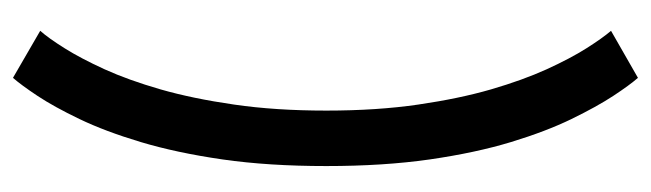

<svg xmlns="http://www.w3.org/2000/svg" viewBox="-374 -424 1004 296"><g transform="rotate(-90 128.0 -276.0)"><path d="M156 205.5 228.5 164Q217 150.5 201.5 126Q186 101.5 169.2 64.8Q152.5 28 138.2 -21Q124 -70 114.8 -133.2Q105.5 -196.5 105.5 -275Q105.5 -353.5 114.8 -417.2Q124 -481 138.2 -530.5Q152.5 -580 169.2 -616.8Q186 -653.5 201.5 -678.2Q217 -703 228.5 -716L156 -758Q145 -745.5 128.2 -720.2Q111.5 -695 92.5 -655.5Q73.5 -616 57 -561Q40.5 -506 30.2 -435Q20 -364 20 -275Q20 -186.5 30.2 -115.5Q40.5 -44.5 57 9.8Q73.5 64 92.5 103Q111.5 142 128.2 167.5Q145 193 156 205.5Z"/></g></svg>

Font: Anybody SemiCondensed
Style: Regular
Weight: 400
Width: 4
Version: Version 1.113;gftools[0.9.25]